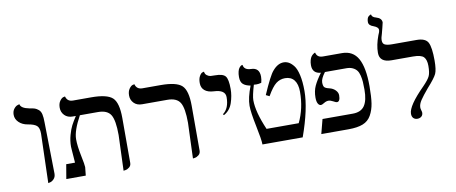

<svg xmlns="http://www.w3.org/2000/svg" viewBox="-66 -1022 3117 1311"><g transform="rotate(-10 1492.0 -367.0)"><path d="M179 6 189 -336Q189 -376 171.5 -391Q154 -406 111 -413Q74 -419 50.5 -441.5Q27 -464 27 -494Q27 -519 39.5 -535Q52 -551 65 -555L78 -559Q83 -530 140 -519Q166 -515 177.5 -511Q189 -507 202.5 -496Q216 -485 221 -463.5Q226 -442 226 -406L232 -51Q232 -28 219 -14Q206 0 192 3Z M700 12 709 -234Q709 -336 685.5 -374.5Q662 -413 597 -413H472Q418 -315 418 -256Q418 -209 432 -141.5Q446 -74 446 -58L440 0H305L322 -100H383Q382 -114 380 -141Q378 -168 376.5 -188Q375 -208 375 -212Q375 -253 386 -292Q397 -331 409.5 -355Q422 -379 444 -413H422Q387 -413 366 -434.5Q345 -456 345 -487Q345 -515 357 -532.5Q369 -550 381 -554L394 -557Q404 -520 443 -520H569Q679 -520 716.5 -485Q754 -450 754 -344V-33Q754 -14 740.5 -3Q727 8 713 10Z M1181 12 1190 -234Q1190 -336 1166.5 -374.5Q1143 -413 1078 -413H903Q868 -413 847 -434.5Q826 -456 826 -487Q826 -515 838 -532.5Q850 -550 862 -554L875 -557Q885 -520 924 -520H1050Q1160 -520 1197.5 -485Q1235 -450 1235 -344V-33Q1235 -14 1221.5 -3Q1208 8 1194 10Z M1441 -243 1435 -250Q1480 -283 1480 -361Q1480 -412 1401 -415Q1360 -417 1338 -435.5Q1316 -454 1316 -487Q1316 -517 1326.5 -535Q1337 -553 1347 -556L1358 -559Q1360 -541 1373 -532Q1386 -523 1397 -522Q1408 -521 1429 -521Q1482 -521 1499.5 -500Q1517 -479 1517 -411Q1517 -364 1500.5 -315Q1484 -266 1441 -243Z M1655 -410Q1621 -416 1604 -431.5Q1587 -447 1587 -481Q1587 -503 1591 -518.5Q1595 -534 1600.5 -541.5Q1606 -549 1611.5 -553.5Q1617 -558 1621 -558L1625 -559Q1630 -522 1678 -521Q1736 -520 1736 -458Q1736 -437 1730 -416Q1713 -411 1696 -411Q1693 -411 1687 -411.5Q1681 -412 1678 -412Q1656 -338 1656 -308Q1656 -227 1711 -100H1934Q1980 -195 1980 -310Q1980 -363 1958 -391Q1936 -419 1895 -419Q1860 -419 1832.5 -398Q1805 -377 1770 -316L1746 -328Q1801 -455 1827 -484Q1863 -527 1904 -527Q1922 -527 1938.5 -518.5Q1955 -510 1972.5 -488.5Q1990 -467 2000.5 -421Q2011 -375 2011 -310Q2011 -187 1944 0H1665Q1665 -33 1644.5 -131.5Q1624 -230 1624 -275Q1624 -330 1655 -410Z M2416 -248Q2416 -280 2414.5 -301.5Q2413 -323 2407.5 -346Q2402 -369 2391.5 -382.5Q2381 -396 2363 -404.5Q2345 -413 2320 -413H2171Q2140 -372 2140 -346Q2140 -323 2147.5 -313.5Q2155 -304 2182 -298Q2207 -292 2223 -275.5Q2239 -259 2239 -240Q2239 -196 2216 -196Q2210 -196 2192 -206Q2174 -216 2160 -216Q2145 -216 2129 -206Q2113 -196 2106 -196Q2093 -196 2085 -210.5Q2077 -225 2077 -252Q2077 -297 2093 -332Q2109 -367 2143 -413Q2085 -418 2085 -475Q2085 -495 2089.5 -510.5Q2094 -526 2100 -534Q2106 -542 2112.5 -547Q2119 -552 2123 -554L2128 -555Q2136 -520 2176 -520H2308Q2384 -520 2419 -457Q2454 -394 2454 -265Q2454 -191 2447 -146Q2440 -101 2420 -65.5Q2400 -30 2362 -15Q2324 0 2262 0H2073L2099 -100H2309Q2366 -100 2391 -136.5Q2416 -173 2416 -248Z M2590 -558Q2590 -535 2606.5 -527.5Q2623 -520 2655 -520H2825Q2887 -520 2904.5 -485.5Q2922 -451 2922 -361Q2922 -297 2909.5 -269.5Q2897 -242 2843 -182Q2805 -137 2787.5 -110.5Q2770 -84 2770 -61Q2770 -53 2773.5 -41.5Q2777 -30 2777 -25Q2777 -8 2766 1.5Q2755 11 2738 11Q2721 11 2710.5 0.5Q2700 -10 2700 -30Q2700 -85 2816 -201Q2853 -239 2863.5 -262Q2874 -285 2874 -332Q2874 -374 2856 -393.5Q2838 -413 2781 -413H2633Q2550 -413 2550 -479Q2550 -533 2574 -597Q2585 -619 2585 -633Q2585 -651 2553 -663Q2519 -674 2519 -698Q2519 -711 2522 -720.5Q2525 -730 2529.5 -734.5Q2534 -739 2538.5 -741.5Q2543 -744 2546 -745L2549 -746Q2551 -726 2579 -719Q2618 -708 2618 -678Q2618 -676 2609.5 -642.5Q2601 -609 2599 -602Q2590 -577 2590 -558Z"/></g></svg>

Font: Linux Libertine Initials O
Style: Initials
Weight: 400
Designer: Philipp H. Poll
Foundry: Philipp H. Poll
Version: Version 5.0.6